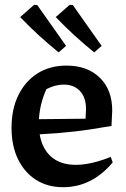

<svg xmlns="http://www.w3.org/2000/svg" viewBox="-20 -769 523 799"><path d="M243 10Q178 10 130 -20.5Q82 -51 55 -106.5Q28 -162 28 -237Q28 -315 56.5 -373Q85 -431 136 -463.5Q187 -496 257 -496Q344 -496 395.5 -445.5Q447 -395 447 -309L444 -245Q361 -230 291.5 -222Q222 -214 145 -210Q156 -148 194.5 -115.5Q233 -83 295 -83Q358 -83 441 -116L449 -93Q362 10 243 10ZM173 -398Q146 -338 142 -273L336 -275L338 -315Q338 -363 313 -390Q288 -417 245 -417Q210 -417 173 -398ZM224 -551Q181 -586 141 -622.5Q101 -659 64 -698L122 -749L135 -748L255 -578ZM372 -551Q329 -586 289 -622.5Q249 -659 212 -698L270 -749L283 -748L403 -578Z"/></svg>

Font: Piazzolla SemiBold
Style: Regular
Weight: 600
Designer: Juan Pablo del Peral
Foundry: Huerta Tipografica
Version: Version 1.330